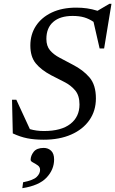

<svg xmlns="http://www.w3.org/2000/svg" viewBox="-20 -721 604 1006"><path d="M482.5 -205.5Q482.5 -140.5 448.5 -91.8Q414.5 -43 353 -16Q291.5 11 209 11Q159.5 11 122.5 3.5Q85.5 -4 47 -22L43 -198.5H65.5L136.5 -44.5Q170 -34.5 210 -34.5Q301 -34.5 348.8 -71.8Q396.5 -109 396.5 -173.5Q396.5 -220.5 373.8 -247.5Q351 -274.5 316.5 -291.8Q282 -309 247.5 -327Q195 -355 167 -389.5Q139 -424 139 -482.5Q139 -540.5 168.2 -585.2Q197.5 -630 251.5 -655.5Q305.5 -681 379.5 -681Q409.5 -681 435.8 -677.2Q462 -673.5 491 -664.5L553 -701H564L525.5 -467H502L470 -606.5Q446.5 -622.5 421 -630Q395.5 -637.5 360.5 -637.5Q295 -637.5 259 -606.2Q223 -575 223 -517Q223 -480 242 -457.5Q261 -435 292.5 -418.5Q324 -402 360.5 -382.5Q415.5 -354.5 449 -315.2Q482.5 -276 482.5 -205.5ZM140.5 116.5Q140.5 95 156.5 74.5Q172.5 54 209 54Q232.5 54 248 69Q263.5 84 263.5 114.5Q263.5 167.5 224 209.5Q184.5 251.5 97 265L101 234Q154 223.5 172 206.2Q190 189 190 169Q190 154 177.5 145.2Q165 136.5 152.8 130.2Q140.5 124 140.5 116.5Z"/></svg>

Font: Newsreader Text Medium
Style: Italic
Weight: 500
Italic angle: -17°
Designer: Hugues Gentile
Foundry: Production Type
Version: Version 1.001